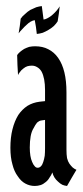

<svg xmlns="http://www.w3.org/2000/svg" viewBox="-20 -613 277 639"><path d="M178.7 -591.8Q178.7 -591.8 178.7 -591.8Q178.7 -591.8 178.7 -591.8Q173.8 -584 168 -577.1Q161.1 -569.3 154.3 -563.5Q146.5 -556.6 138.7 -552.7Q131.8 -548.8 125 -547.9Q125 -547.9 122.1 -570.3Q119.1 -592.8 119.1 -592.8Q119.1 -592.8 119.1 -592.8Q119.1 -592.8 119.1 -592.8Q110.4 -591.8 100.6 -588.9Q90.8 -585 81.1 -580.1Q71.3 -574.2 63.5 -566.4Q54.7 -559.6 48.8 -550.8Q48.8 -550.8 45.9 -526.4Q42 -502 42 -502Q42 -502 42 -502Q42 -502 42 -502Q46.9 -508.8 53.7 -515.6Q60.5 -523.4 68.4 -530.3Q75.2 -537.1 82 -541Q88.9 -544.9 95.7 -545.9Q95.7 -545.9 99.6 -523.4Q102.5 -500 102.5 -500Q102.5 -500 102.5 -500Q102.5 -500 102.5 -500Q112.3 -501 122.1 -503.9Q131.8 -507.8 141.6 -513.7Q151.4 -519.5 159.2 -526.4Q167 -534.2 171.9 -542Q171.9 -542 175.8 -567.4Q178.7 -591.8 178.7 -591.8ZM129.9 -120.1Q129.9 -120.1 129.9 -120.1Q129.9 -120.1 129.9 -120.1Q129.9 -105.5 128.9 -94.7Q127 -83 124 -74.2Q121.1 -64.5 116.2 -59.6Q111.3 -54.7 105.5 -54.7Q105.5 -54.7 105.5 -54.7Q105.5 -54.7 105.5 -54.7Q99.6 -54.7 95.7 -59.6Q90.8 -64.5 86.9 -74.2Q83 -83 81.1 -94.7Q79.1 -107.4 79.1 -122.1Q79.1 -122.1 79.1 -122.1Q79.1 -122.1 79.1 -122.1Q79.1 -142.6 82 -159.2Q85 -175.8 91.8 -186.5Q97.7 -198.2 103.5 -205.1Q110.4 -210.9 116.2 -211.9Q116.2 -211.9 123 -212.9Q129.9 -213.9 129.9 -213.9Q129.9 -213.9 129.9 -167Q129.9 -120.1 129.9 -120.1ZM234.4 -47.9Q234.4 -47.9 234.4 -47.9Q234.4 -47.9 234.4 -47.9Q227.5 -50.8 221.7 -55.7Q215.8 -61.5 210.9 -68.4Q206.1 -75.2 203.1 -86.9Q201.2 -98.6 201.2 -114.3Q201.2 -114.3 201.2 -138.7Q201.2 -163.1 201.2 -195.3Q201.2 -234.4 201.2 -270.5Q201.2 -305.7 201.2 -305.7Q201.2 -305.7 201.2 -305.7Q201.2 -305.7 201.2 -305.7Q201.2 -343.8 194.3 -372.1Q187.5 -400.4 173.8 -419.9Q160.2 -439.5 140.6 -449.2Q122.1 -459 96.7 -459Q96.7 -459 96.7 -459Q96.7 -459 96.7 -459Q86.9 -459 77.1 -457Q68.4 -454.1 60.5 -450.2Q52.7 -445.3 46.9 -440.4Q41 -435.5 37.1 -429.7Q37.1 -429.7 38.1 -396.5Q40 -363.3 40 -363.3Q40 -363.3 40 -363.3Q40 -363.3 40 -363.3Q42 -368.2 46.9 -374Q50.8 -379.9 57.6 -384.8Q64.5 -390.6 71.3 -392.6Q78.1 -394.5 85.9 -394.5Q85.9 -394.5 85.9 -394.5Q85.9 -394.5 85.9 -394.5Q95.7 -394.5 103.5 -389.6Q112.3 -384.8 118.2 -375Q124 -364.3 127 -348.6Q129.9 -333 129.9 -313.5Q129.9 -313.5 129.9 -294.9Q129.9 -276.4 129.9 -276.4Q129.9 -276.4 120.1 -275.4Q111.3 -274.4 111.3 -274.4Q111.3 -274.4 111.3 -274.4Q111.3 -274.4 111.3 -274.4Q88.9 -271.5 71.3 -260.7Q53.7 -249 41 -230.5Q28.3 -210 21.5 -182.6Q14.6 -155.3 14.6 -121.1Q14.6 -121.1 14.6 -121.1Q14.6 -121.1 14.6 -121.1Q14.6 -88.9 21.5 -65.4Q27.3 -42 39.1 -26.4Q49.8 -9.8 64.5 -2Q79.1 5.9 95.7 5.9Q95.7 5.9 95.7 5.9Q95.7 5.9 95.7 5.9Q105.5 5.9 115.2 2.9Q124 0 131.8 -6.8Q139.6 -12.7 144.5 -21.5Q150.4 -29.3 154.3 -39.1Q154.3 -39.1 154.3 -39.1Q154.3 -39.1 154.3 -39.1Q156.2 -30.3 161.1 -22.5Q166 -14.6 172.9 -8.8Q179.7 -2 187.5 2Q194.3 4.9 203.1 5.9Q203.1 5.9 218.8 -21.5Q234.4 -47.9 234.4 -47.9Z"/></svg>

Font: AgendaMediumCondGoodkids
Style: AgendaMediumCondGoodkids
Weight: 500
Designer: ""
Version: ""